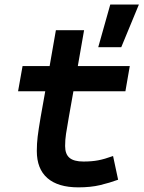

<svg xmlns="http://www.w3.org/2000/svg" viewBox="-20 -805 626 835"><path d="M320.8 9.8Q232.4 9.8 186.3 -30.3Q140.1 -70.3 140.1 -148.4Q140.1 -180.7 143.8 -210.9Q147.5 -241.2 156.7 -295.4L176.8 -408.2H58.6L78.1 -517.6H195.8L223.1 -673.8H345.7L318.4 -517.6H544.4L525.4 -408.2H299.3L279.3 -295.4Q271 -248 267.1 -222.7Q263.2 -197.3 263.2 -169.9Q263.2 -134.8 282.2 -118.7Q301.3 -102.5 342.8 -102.5Q378.9 -102.5 406.5 -107.7Q434.1 -112.8 471.7 -126.5L493.7 -23.4Q456.5 -9.8 415.5 0Q374.5 9.8 320.8 9.8ZM407.2 -599.6 459.5 -785.2H584L507.3 -599.6Z"/></svg>

Font: Cascadia Code NF SemiBold
Style: Italic
Weight: 600
Italic angle: -10°
Monospace: yes
Designer: Aaron Bell
Foundry: Saja Typeworks
Version: Version 2404.023; ttfautohint (v1.8.4)